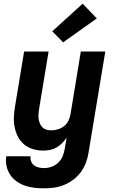

<svg xmlns="http://www.w3.org/2000/svg" viewBox="-20 -810 640 1043"><path d="M220 213Q193 213 166.5 210Q140 207 115.5 198.5Q91 190 70 175Q49 160 35 139Q21 118 15.5 92Q10 66 14 39H146Q144 54 149.5 67.5Q155 81 166 89Q177 97 191.5 100Q206 103 220 103Q240 103 260 96Q280 89 295.5 74.5Q311 60 319.5 40.5Q328 21 331 1L342 -62Q331 -46 317 -32Q303 -18 286.5 -8.5Q270 1 251.5 4.5Q233 8 215 8Q186 8 159 0Q132 -8 111 -25.5Q90 -43 77.5 -67.5Q65 -92 59.5 -119.5Q54 -147 55.5 -176Q57 -205 62 -234L111 -530H244L192 -216Q190 -203 189 -189.5Q188 -176 190 -163Q192 -150 197 -138.5Q202 -127 211 -118Q220 -109 232.5 -105.5Q245 -102 259 -102Q277 -102 295 -107.5Q313 -113 328 -125Q343 -137 351.5 -154Q360 -171 363 -189L419 -530H552L461 19Q457 46 447 73Q437 100 420 123.5Q403 147 379.5 165Q356 183 329.5 194Q303 205 275.5 209Q248 213 220 213ZM323 -580 264 -640 429 -790 506 -710Z"/></svg>

Font: Iosevka Curly XBdEx
Style: Italic
Weight: 800
Width: 7
Italic angle: -9°
Monospace: yes
Designer: Belleve Invis
Foundry: Belleve Invis
Version: Version 11.1.0; ttfautohint (v1.8.3)